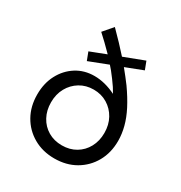

<svg xmlns="http://www.w3.org/2000/svg" viewBox="-172 -847 921 979"><g transform="rotate(30 288.0 -357.5)"><path d="M288 10Q219 10 165 -21Q111 -52 80.5 -106Q50 -160 50 -230Q50 -296 77 -347Q104 -398 150.5 -427.5Q197 -457 257 -457Q318 -457 383 -425Q374 -440 365 -455Q342 -489 314 -524Q305 -534 295 -546L184 -503L166 -550L259 -586Q255 -590 251 -594Q216 -630 173 -669L221 -725Q281 -665 328 -612L446 -657L464 -610L363 -571Q395 -532 421 -497Q457 -446 480.5 -400.5Q504 -355 515 -312.5Q526 -270 526 -230Q526 -160 495.5 -106Q465 -52 411.5 -21Q358 10 288 10ZM288 -67Q334 -67 369.5 -88Q405 -109 425 -146Q445 -183 445 -230Q445 -278 424.5 -315Q404 -352 368.5 -373.5Q333 -395 288 -395Q243 -395 207.5 -373.5Q172 -352 151.5 -315Q131 -278 131 -230Q131 -183 151 -146Q171 -109 206.5 -88Q242 -67 288 -67Z"/></g></svg>

Font: Jost
Style: Regular
Weight: 400
Version: Version 3.710